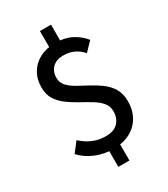

<svg xmlns="http://www.w3.org/2000/svg" viewBox="-208 -843 920 1049"><g transform="rotate(-30 252.5 -318.5)"><path d="M245 12Q188 12 136 -9.5Q84 -31 48 -70L95 -131Q127 -101 164.5 -85Q202 -69 245 -69Q297 -69 323 -96Q349 -123 349 -168Q349 -200 329 -223Q309 -246 277.5 -265Q246 -284 211 -303Q176 -322 144.5 -345Q113 -368 93 -399Q73 -430 73 -475Q73 -527 96.5 -566.5Q120 -606 162 -627.5Q204 -649 260 -649Q319 -649 361.5 -627Q404 -605 434 -568L382 -514Q358 -541 329 -554.5Q300 -568 261 -568Q220 -568 195 -544Q170 -520 170 -480Q170 -450 189.5 -428.5Q209 -407 240.5 -389.5Q272 -372 307 -353.5Q342 -335 373.5 -312Q405 -289 425 -256Q445 -223 445 -175Q445 -120 421 -77.5Q397 -35 352 -11.5Q307 12 245 12ZM220 110V-25H290V110ZM220 -615V-747H290V-615Z"/></g></svg>

Font: Source Sans 3 Medium
Style: Regular
Weight: 500
Designer: Paul D. Hunt
Foundry: Adobe
Version: Version 3.052;hotconv 1.1.0;makeotfexe 2.6.0